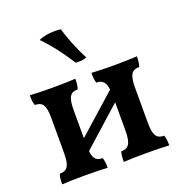

<svg xmlns="http://www.w3.org/2000/svg" viewBox="-130 -826 886 940"><g transform="rotate(-20 313.5 -356.0)"><path d="M358 -541C328 -598 304 -659 288 -713C248 -717 205 -714 173 -699C220 -651 258 -601 301 -534C323 -533 343 -533 358 -541ZM532 -137V-321C532 -389 548 -408 586 -408C591 -423 593 -439 593 -461C563 -459 518 -458 473 -458C428 -458 384 -459 356 -461C356 -439 357 -423 362 -408C392 -408 409 -395 414 -353L212 -173V-321C212 -389 228 -408 265 -408C271 -423 272 -439 272 -461C243 -459 199 -458 155 -458C110 -458 64 -459 35 -461C35 -439 36 -423 42 -408C80 -408 96 -389 96 -321V-137C96 -69 80 -50 42 -50C36 -35 35 -19 35 3C64 1 110 0 155 0C199 0 243 1 272 3C272 -19 271 -35 265 -50C235 -50 218 -63 214 -105L416 -286V-137C416 -69 399 -50 362 -50C357 -35 356 -19 356 3C384 1 428 0 473 0C518 0 563 1 593 3C593 -19 591 -35 586 -50C548 -50 532 -69 532 -137Z"/></g></svg>

Font: Vollkorn Semibold
Style: Regular
Weight: 600
Designer: Friedrich Althausen
Foundry: Friedrich Althausen
Version: Version 4.015;PS 004.015;hotconv 1.0.88;makeotf.lib2.5.64775